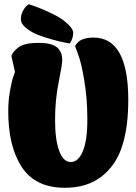

<svg xmlns="http://www.w3.org/2000/svg" viewBox="-20 -884 643 910"><path d="M19 -357Q19 -405 27 -451.5Q35 -498 43 -520L51 -543L34 -619Q41 -640 68 -660Q98 -681 161 -681Q224 -681 249.5 -660Q275 -639 275 -599Q275 -578 258 -494Q241 -410 241 -316Q241 -222 260.5 -169Q280 -116 315.5 -116Q351 -116 372.5 -167Q394 -218 394 -317Q394 -416 379.5 -502.5Q365 -589 350 -627L336 -665Q336 -668 343.5 -677Q351 -686 360 -692Q384 -706 423 -706Q588 -706 588 -410Q588 -282 559 -191.5Q530 -101 461.5 -47.5Q393 6 287 6Q148 6 83.5 -92Q19 -190 19 -357ZM107 -857 116 -864Q125 -861 139 -856.5Q153 -852 189.5 -836.5Q226 -821 253.5 -805.5Q281 -790 304 -767.5Q327 -745 327 -729Q327 -702 311 -678Q302 -680 286 -682.5Q270 -685 230 -696Q190 -707 159.5 -719Q129 -731 104 -751Q79 -771 79 -792.5Q79 -814 88.5 -832Q98 -850 107 -857Z"/></svg>

Font: Chela One
Style: Regular
Weight: 400
Designer: Miguel Hernandez
Foundry: LatinoType
Version: Version 1.001